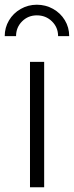

<svg xmlns="http://www.w3.org/2000/svg" viewBox="-61 -793 313 813"><path d="M66 -531H126V0H66ZM95 -773Q132 -773 163.5 -755.5Q195 -738 213.5 -707.5Q232 -677 232 -640H185Q185 -677 159 -702.5Q133 -728 95 -728Q58 -728 32.5 -702.5Q7 -677 7 -640H-41Q-41 -676 -23 -706.5Q-5 -737 26.5 -755Q58 -773 95 -773Z"/></svg>

Font: BLUETTI 2.0 Extralight
Style: Roman
Weight: 200
Designer: Stijn de Vries
Foundry: tokotype
Version: Version 2.005;October 31, 2023;FontCreator 14.0.0.2814 64-bi